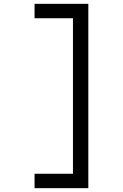

<svg xmlns="http://www.w3.org/2000/svg" viewBox="-20 -835 640 1000"><path d="M160 -815V-740H360V70H160V145H440V-815Z"/></svg>

Font: Kode
Style: Regular
Weight: 400
Monospace: yes
Designer: Isa Ozler
Foundry: Kadena LLC
Version: Version 1.000;gftools[0.9.28]